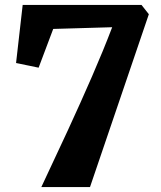

<svg xmlns="http://www.w3.org/2000/svg" viewBox="-20 -763 657 783"><path d="M347 0H148.5Q204.5 -118.5 257 -232.2Q309.5 -346 355.5 -451.8Q401.5 -557.5 437.5 -652L197 -645L137.5 -487L45.5 -506L72.5 -743H557L587 -705Z"/></svg>

Font: Merriweather Light 18pt Black
Style: Regular
Weight: 900
Version: Version 2.100